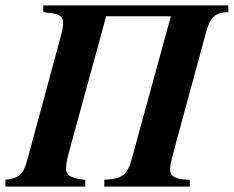

<svg xmlns="http://www.w3.org/2000/svg" viewBox="-44 -689 863 709"><path d="M799 -669H116V-644L147 -640C178 -636 189 -626 189 -604C189 -592 186 -574 178 -546L57 -99C41 -41 26 -32 -24 -25V0H271V-25C207 -30 200 -50 200 -65C200 -80 202 -96 212 -132L348 -629H587L443 -104C426 -41 408 -29 341 -25V0H657V-25C602 -27 584 -37 584 -66C584 -81 591 -105 606 -162L717 -570C731 -623 750 -644 799 -644Z"/></svg>

Font: STIXGeneral
Style: Bold Italic
Weight: 700
Italic angle: -16.33°
Designer: MicroPress Inc., with final additions and corrections provided by Coen Hoffman, Elsevier (retired)
Version: Version 1.1.0